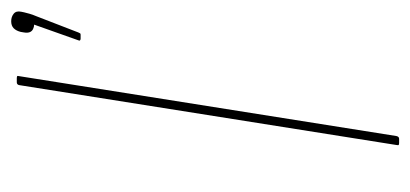

<svg xmlns="http://www.w3.org/2000/svg" viewBox="-215 -518 733 343"><g transform="rotate(-90 151.5 -346.5)"><path d="M68 0Q66 0 64.5 -0.5Q63 -1 64 -5L171 -679Q172 -683 176 -683H183Q185 -683 186.5 -682.5Q188 -682 187 -679L80 -5Q79 0 75 0ZM254 -569Q252 -569 251 -570Q250 -571 251 -573L279 -652Q275 -652 271 -654Q267 -656 265.5 -660Q264 -664 265 -670L266 -676Q268 -684 272.5 -688.5Q277 -693 285 -693Q293 -693 298.5 -688.5Q304 -684 302 -675L301 -670Q300 -666 298.5 -660.5Q297 -655 294 -648L265 -573Q264 -571 263.5 -570Q263 -569 261 -569Z"/></g></svg>

Font: Sofia Sans Hairline
Style: Italic
Weight: 1
Italic angle: -9°
Designer: Botio Nikoltchev, Ani Petrova
Foundry: lettersoup
Version: Version 4.102